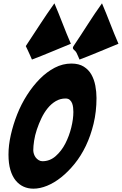

<svg xmlns="http://www.w3.org/2000/svg" viewBox="-20 -1130 732 1154"><path d="M181 4Q148 4 121 -8.5Q94 -21 74 -45.5Q54 -70 42.5 -108.5Q31 -147 31 -201Q31 -257 45 -319Q59 -381 83 -442Q107 -503 142 -558Q177 -613 219 -655.5Q261 -698 309 -723Q357 -748 409 -748Q454 -748 483.5 -729.5Q513 -711 529.5 -681.5Q546 -652 553 -615Q560 -578 560 -541Q560 -459 542.5 -386.5Q525 -314 496 -253.5Q467 -193 428.5 -145.5Q390 -98 348 -64.5Q306 -31 263 -13.5Q220 4 181 4ZM235 -161Q280 -161 315 -192Q350 -223 373 -268Q396 -313 408.5 -364Q421 -415 421 -457Q421 -469 419.5 -483Q418 -497 413.5 -509Q409 -521 399.5 -529.5Q390 -538 374 -538Q342 -538 315 -522Q288 -506 266.5 -479.5Q245 -453 229 -419.5Q213 -386 201.5 -351.5Q190 -317 185 -284Q180 -251 180 -227Q180 -216 184 -204Q188 -192 195 -183Q202 -174 212.5 -167.5Q223 -161 235 -161ZM458 -772Q452 -786 448 -795Q444 -804 440 -812.5Q436 -821 424.5 -830.5Q413 -840 422 -853Q465 -917 506.5 -982Q548 -1047 593 -1110Q619 -1049 642.5 -988Q666 -927 692 -867Q633 -843 574.5 -818.5Q516 -794 458 -772ZM172 -772Q166 -786 162 -795Q158 -804 154 -812.5Q150 -821 146 -830Q142 -839 135 -853Q178 -918 220 -982.5Q262 -1047 307 -1110Q333 -1049 356.5 -988Q380 -927 406 -867Q347 -843 288.5 -818.5Q230 -794 172 -772Z"/></svg>

Font: Bangers
Style: Regular
Weight: 400
Designer: vernon adams
Foundry: Vernon Adams
Version: Version 2.000